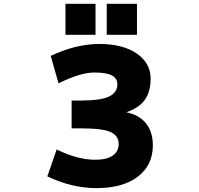

<svg xmlns="http://www.w3.org/2000/svg" viewBox="-20 -972 1040 1004"><path d="M767.6 -560.5Q767.6 -487.3 732.4 -443.4Q702.1 -406.2 640.6 -384.8Q701.2 -373 737.3 -334Q779.3 -288.1 779.3 -211.9Q779.3 -108.4 700.7 -48.3Q622.1 11.7 484.4 11.7Q355.5 11.7 227.5 -49.8L276.4 -190.4Q385.7 -136.7 476.6 -136.7Q539.1 -136.7 569.8 -158.7Q600.6 -180.7 600.6 -219.7Q600.6 -261.7 559.1 -281.2Q517.6 -300.8 403.3 -300.8H354.5V-446.3H403.3Q506.8 -446.3 550.3 -467.3Q593.8 -488.3 593.8 -531.2Q593.8 -561.5 565.9 -577.1Q538.1 -592.8 473.6 -592.8Q399.4 -592.8 286.1 -536.1L245.1 -679.7Q375 -741.2 497.1 -742.2Q622.1 -742.2 694.8 -692.4Q767.6 -642.6 767.6 -560.5ZM322.3 -790V-952.1H479.5V-790ZM538.1 -790V-952.1H696.3V-790Z"/></svg>

Font: Gen Shin Gothic Monospace Heavy
Style: Bold
Weight: 800
Designer: [Source Han Sans]
Ryoko NISHIZUKA  (kana & ideographs); Paul D. Hunt (Latin, Greek & Cyrillic); Wenlong ZHANG  (bopomofo
Version: Version 1.002.20150607